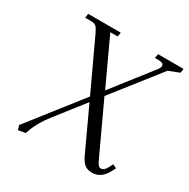

<svg xmlns="http://www.w3.org/2000/svg" viewBox="-160 -848 986 1003"><g transform="rotate(30 333.0 -347.0)"><path d="M68.8 -19 314.9 -333 172.9 -637.2Q161.6 -660.2 152.6 -668.5Q143.6 -676.8 122.1 -676.8H86.9L90.8 -702.1H287.1L283.2 -676.8H238.8L367.2 -399.9L551.8 -636.2Q561 -649.4 561 -659.2Q561 -676.8 528.8 -676.8H507.8L512.2 -702.1H666L662.1 -676.8L598.1 -651.9L378.9 -373L515.1 -80.1Q527.3 -53.7 534.4 -44.4Q541.5 -35.2 551.8 -35.2Q570.8 -35.2 585.9 -64.9L597.2 -86.9L620.1 -76.2L608.9 -54.2Q577.6 6.8 522.9 6.8Q495.1 6.8 478.5 -5.4Q461.9 -17.6 446.8 -48.8L327.1 -306.2L190.9 -131.8Q169.4 -104.5 154.3 -78.1Q139.2 -51.8 133.3 -37.1Q127.4 -22.5 119.1 1Q101.1 2.4 76.2 7.8Z"/></g></svg>

Font: Dihjauti
Style: Italic
Weight: 400
Italic angle: -9°
Designer: T. Christopher White
Version: Version 3.0.0